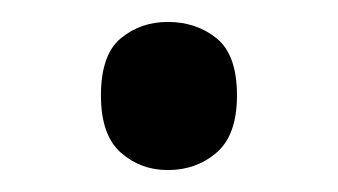

<svg xmlns="http://www.w3.org/2000/svg" viewBox="-20 -440 308 175"><path d="M72 -353Q72 -390 90 -405Q108 -420 133 -420Q159 -420 177.5 -405Q196 -390 196 -353Q196 -317 177.5 -301Q159 -285 133 -285Q108 -285 90 -301Q72 -317 72 -353Z"/></svg>

Font: Noto Kufi Arabic
Style: Regular
Weight: 400
Designer: Monotype Design Team, David Williams, Khaled Hosny
Foundry: Google LLC
Version: Version 2.109; ttfautohint (v1.8.4.7-5d5b)